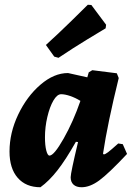

<svg xmlns="http://www.w3.org/2000/svg" viewBox="-20 -775 554 807"><path d="M477 -172 496 -169 514 -128Q436 -45 397 -16.5Q358 12 323 12Q301 12 289 1Q277 -10 277 -30Q277 -48 308 -178L299 -179Q256 -103 221 -58.5Q186 -14 150 12Q89 12 54.5 -27.5Q20 -67 20 -138Q20 -217 56.5 -293.5Q93 -370 150 -419Q207 -468 266 -468L347 -450L353 -471L368 -480L471 -467L479 -447Q432 -256 413 -129L416 -126Q422 -126 434.5 -135.5Q447 -145 477 -172ZM318 -351Q297 -364 275 -371.5Q253 -379 237 -379Q220 -379 204.5 -352.5Q189 -326 179 -283.5Q169 -241 169 -198Q169 -164 174.5 -142.5Q180 -121 188 -121Q207 -121 247.5 -192.5Q288 -264 318 -351ZM226 -532 208 -537 173 -586Q228 -636 281 -688Q334 -740 349 -755L364 -754L426 -671L424 -656Q407 -646 347 -609.5Q287 -573 226 -532Z"/></svg>

Font: Alegreya ExtraBold
Style: Italic
Weight: 800
Italic angle: -7°
Designer: Juan Pablo del Peral
Foundry: Huerta Tipografica
Version: Version 2.007; ttfautohint (v1.6)